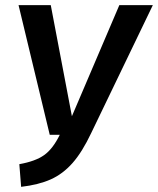

<svg xmlns="http://www.w3.org/2000/svg" viewBox="-20 -711 613 745"><path d="M334 -195Q299 -121 261.5 -78.5Q224 -36 177 -15Q130 6 62 14L55 -74Q117 -85 151 -109Q185 -133 212 -188H173L52 -691H177L259 -260L443 -691H573Z"/></svg>

Font: Fira Sans Condensed Medium
Style: Italic
Weight: 500
Width: 3
Italic angle: -8°
Designer: bBox Type GmbH & Carrois Corporate GbR & Edenspiekermann AG
Foundry: bBox Type GmbH & Carrois Corporate GbR & Edenspiekermann AG
Version: Version 4.301